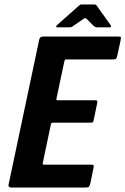

<svg xmlns="http://www.w3.org/2000/svg" viewBox="-20 -836 559 856"><path d="M28 0Q23 0 20 -3.5Q17 -7 18 -12L155 -660Q158 -673 171 -673H505Q517 -673 518.5 -671Q520 -669 518 -658L503 -588Q500 -576 497 -573.5Q494 -571 483 -571H277Q271 -571 270 -570Q269 -569 267 -563L232 -398Q231 -392 231.5 -390.5Q232 -389 238 -389H400Q412 -389 413.5 -386.5Q415 -384 412 -370L399 -307Q397 -294 394 -291.5Q391 -289 379 -289H217Q212 -289 210 -288Q208 -287 207 -282L171 -111Q170 -105 170.5 -103.5Q171 -102 177 -102H381Q396 -102 397.5 -99Q399 -96 396 -83L383 -19Q379 -5 375.5 -2.5Q372 0 359 0ZM235 -714Q231 -714 230.5 -717Q230 -720 233 -723L331 -810Q337 -816 342 -816H401Q408 -816 411 -811L474 -723Q476 -720 474.5 -717Q473 -714 468 -714H415Q408 -714 404.5 -716Q401 -718 397 -721L365 -753Q360 -757 354 -753L306 -720Q302 -717 298.5 -715.5Q295 -714 290 -714Z"/></svg>

Font: Glory Thin
Style: Bold Italic
Weight: 700
Italic angle: -12°
Version: Version 1.011